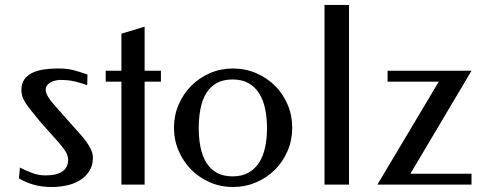

<svg xmlns="http://www.w3.org/2000/svg" viewBox="-20 -746 1964 776"><path d="M213.4 -469.2Q233.9 -469.2 249 -467.5Q264.2 -465.8 277.6 -462.4Q291 -459 304.2 -454.6Q317.4 -450.2 333.5 -444.8L332.5 -401.9Q309.6 -410.2 283.9 -416.5Q258.3 -422.9 223.6 -422.9Q216.3 -422.9 206.1 -420.9Q195.8 -418.9 186.5 -414.3Q177.2 -409.7 170.9 -401.9Q164.6 -394 164.6 -382.8Q164.6 -370.1 176 -352.1Q187.5 -334 212.4 -307.1L264.6 -248Q281.2 -229 297.6 -211.2Q314 -193.4 326.7 -176.3Q339.4 -159.2 347.4 -142.3Q355.5 -125.5 355.5 -108.9Q355.5 -76.7 340.8 -54.2Q326.2 -31.7 302.7 -17.3Q279.3 -2.9 249.8 3.4Q220.2 9.8 190.4 9.8Q148.9 9.8 116.9 0.7Q85 -8.3 56.6 -24.9L60.5 -68.8Q83 -57.1 109.4 -47.1Q135.7 -37.1 163.6 -37.1Q209.5 -37.1 232.4 -53.2Q255.4 -69.3 255.4 -100.1Q255.4 -121.6 237.5 -145Q219.7 -168.5 193.4 -196.8L141.6 -254.9Q121.1 -280.8 106.7 -298.3Q92.3 -315.9 83.5 -329.6Q74.7 -343.3 70.6 -355.5Q66.4 -367.7 66.4 -382.8Q66.4 -407.7 77.9 -424.3Q89.4 -440.9 109.1 -450.9Q128.9 -460.9 155.8 -465.1Q182.6 -469.2 213.4 -469.2Z M630.4 -416H564.5V0H470.7V-416H407.2V-460H470.7V-609.9L564.5 -638.2V-460H630.4Z M920.9 -469.2Q971.2 -469.2 1015.1 -450.4Q1059.1 -431.6 1091.6 -399.2Q1124 -366.7 1142.6 -323Q1161.1 -279.3 1161.1 -230Q1161.1 -180.2 1142.6 -136.5Q1124 -92.8 1091.6 -60.3Q1059.1 -27.8 1015.1 -9Q971.2 9.8 920.9 9.8Q871.6 9.8 828.4 -9Q785.2 -27.8 752.9 -60.3Q720.7 -92.8 701.9 -136.5Q683.1 -180.2 683.1 -230Q683.1 -279.3 701.9 -323Q720.7 -366.7 752.9 -399.2Q785.2 -431.6 828.4 -450.4Q871.6 -469.2 920.9 -469.2ZM919.9 -424.8Q881.8 -424.8 855.7 -410.2Q829.6 -395.5 813.5 -369.1Q797.4 -342.8 790.3 -306.6Q783.2 -270.5 783.2 -228Q783.2 -186 790.5 -150.4Q797.9 -114.7 814 -88.6Q830.1 -62.5 856.2 -47.9Q882.3 -33.2 919.9 -33.2Q957.5 -33.2 983.9 -47.9Q1010.3 -62.5 1027.1 -88.6Q1043.9 -114.7 1051.5 -150.4Q1059.1 -186 1059.1 -228Q1059.1 -270.5 1051.5 -306.6Q1043.9 -342.8 1027.1 -369.1Q1010.3 -395.5 983.9 -410.2Q957.5 -424.8 919.9 -424.8Z M1291.5 -726.1H1390.6V0H1291.5Z M1638.7 -43.9H1885.7V0H1505.4L1753.4 -416H1546.4V-460H1885.7Z"/></svg>

Font: Federov2
Style: Regular
Weight: 400
Designer: Olexa M. Volochay | Cyreal.org
Foundry: Olexa M. Volochay | Cyreal.org
Version: Version 1.000